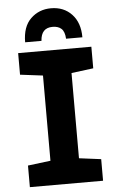

<svg xmlns="http://www.w3.org/2000/svg" viewBox="-62 -978 623 1019"><g transform="rotate(-5 250.0 -468.0)"><path d="M55 0V-115L176 -130V-584L55 -599V-714H445V-599L328 -584V-130L445 -115V0ZM249 -936Q317 -936 359.5 -891Q402 -846 402 -768H315Q313 -806 296 -821.5Q279 -837 249 -837Q188 -837 184 -768H97Q97 -851 141 -893.5Q185 -936 249 -936Z"/></g></svg>

Font: Noto Sans Mono ExtraCondensed Black
Style: Regular
Weight: 900
Width: 2
Designer: Monotype Design Team
Foundry: Monotype Imaging Inc.
Version: Version 2.014